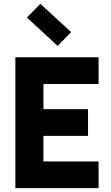

<svg xmlns="http://www.w3.org/2000/svg" viewBox="-20 -979 575 999"><path d="M158 -272V-411H438V-272ZM155 -542 206 -601V-80L150 -139H493V0H60V-681H493V-542ZM280 -740 120 -888 190 -959 350 -812Z"/></svg>

Font: Gabarito
Style: Bold
Weight: 700
Designer: Leandro Assis / Alvaro Franca / Felipe Casaprima
Foundry: Naipe Foundry
Version: Version 1.000